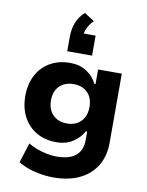

<svg xmlns="http://www.w3.org/2000/svg" viewBox="-107 -907 900 1173"><g transform="rotate(10 343.0 -320.5)"><path d="M306 191Q249 191 189.5 176.5Q130 162 88 135L127 12Q151 27 181 38Q211 49 243 55.5Q275 62 302 62Q382 62 422 29Q462 -4 462 -68V-121H454Q432 -80 389 -52Q346 -24 288 -24Q217 -24 164 -54.5Q111 -85 81.5 -140.5Q52 -196 52 -270Q52 -344 81.5 -399.5Q111 -455 164 -485.5Q217 -516 288 -516Q346 -516 389.5 -488.5Q433 -461 455 -415H462V-506H609V-77Q609 5 573 65Q537 125 469.5 158Q402 191 306 191ZM331 -148Q386 -148 418 -181.5Q450 -215 450 -271Q450 -327 418 -359.5Q386 -392 331 -392Q276 -392 243.5 -359.5Q211 -327 211 -271Q211 -215 243.5 -181.5Q276 -148 331 -148ZM257 -583V-673Q257 -719 272 -759.5Q287 -800 323 -832L385 -792Q360 -768 347.5 -739Q335 -710 335 -687L304 -707H411V-583Z"/></g></svg>

Font: Nunito Sans 6pt ExtraBold
Style: Regular
Weight: 800
Version: Version 3.101;gftools[0.9.27]